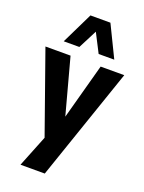

<svg xmlns="http://www.w3.org/2000/svg" viewBox="-178 -827 814 1085"><g transform="rotate(20 229.0 -284.0)"><path d="M88 180 180 -50V36L-8 -496H143L240 -136H226L324 -496H466L234 180ZM79 -559 171 -748H291L383 -559H289L231 -672L173 -559Z"/></g></svg>

Font: Nunito Sans 10pt Condensed ExtraBold
Style: Regular
Weight: 800
Width: 3
Designer: Vernon Adams
Foundry: Vernon Adams
Version: Version 3.101;gftools[0.9.27]